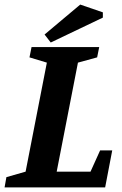

<svg xmlns="http://www.w3.org/2000/svg" viewBox="-36 -820 533 840"><path d="M-16 0 -8 -45 76 -69 169 -546 93 -569 102 -614H398L389 -569L305 -546L212 -69H360L402 -162H455L424 0ZM186 -634 159 -669 315 -800 414 -766V-743Z"/></svg>

Font: Manuale
Style: Italic
Weight: 400
Italic angle: -11°
Designer: Eduardo Tunni / Pablo Cosgaya
Foundry: Eduardo Tunni / Pablo Cosgaya
Version: Version 1.002